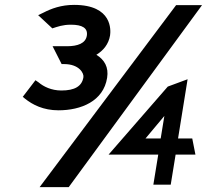

<svg xmlns="http://www.w3.org/2000/svg" viewBox="-20 -745 846 785"><path d="M73 -349 83 -341C113 -317 157 -294 219 -294C311 -294 403 -331 418 -427C425 -470 407 -501 374 -521C402 -538 424 -564 430 -600C433 -620 441 -725 283 -725C230 -725 190 -710 157 -693L136 -683L194 -629C216 -636 236 -644 270 -644C317 -644 340 -630 335 -599C330 -568 298 -556 254 -556H195L232 -483H242C304 -483 324 -445 321 -429C315 -392 285 -375 231 -375C190 -375 158 -391 138 -408L125 -417ZM142 20H261L806 -724H700ZM424 -113H627L607 10H678L698 -113H779L766 -179H708L747 -421L666 -391ZM575 -179 652 -271 637 -179Z"/></svg>

Font: Charger Sport
Style: BdExtObl
Weight: 700
Designer: Jasper
Foundry: Cannot Into Space Fonts
Version: Version 1.1